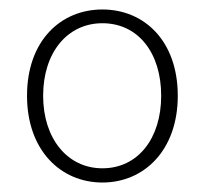

<svg xmlns="http://www.w3.org/2000/svg" viewBox="-20 -827 435 405"><path d="M196 -442C284 -442 355 -510 355 -625C355 -741 284 -807 196 -807C108 -807 37 -741 37 -625C37 -510 108 -442 196 -442ZM196 -472C122 -472 71 -535 71 -625C71 -716 122 -778 196 -778C271 -778 320 -716 320 -625C320 -535 271 -472 196 -472Z"/></svg>

Font: Noto Sans CJK JP Thin
Style: Regular
Weight: 250
Designer: Ryoko NISHIZUKA (kana & ideographs); Paul D. Hunt (Latin, Greek & Cyrillic); Wenlong ZHANG (bopomofo); Sandoll Communica
Foundry: Adobe Systems Incorporated
Version: Version 1.004;PS 1.004;hotconv 1.0.82;makeotf.lib2.5.63406